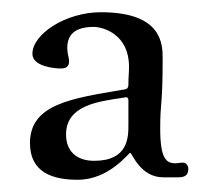

<svg xmlns="http://www.w3.org/2000/svg" viewBox="-20 -680 342 314"><path d="M29 -446C29 -398 66 -386 107 -386C159 -386 190 -430 193 -430C196 -430 209 -390 247 -390H271C282 -390 288 -393 288 -404C288 -408 285 -414 280 -414C272 -414 273 -413 267 -413C252 -413 242 -420 242 -470C242 -515 246 -505 246 -584C246 -607 246 -660 145 -660C87 -660 33 -624 33 -592C33 -571 70 -568 79 -568C87 -568 93 -570 93 -580C93 -585 90 -593 90 -601C90 -616 95 -636 133 -636C150 -636 191 -623 191 -571C191 -561 190 -554 190 -542C190 -534 186 -534 179 -533C98 -519 29 -510 29 -446ZM88 -460C88 -508 141 -514 180 -520C182 -520 184 -521 186 -521C188 -521 190 -520 190 -516V-476C190 -456 190 -417 134 -417C104 -417 88 -434 88 -460Z"/></svg>

Font: OFL Sorts Mill Goudy
Style: Regular
Weight: 500
Version: Version 003.000